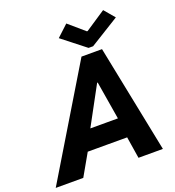

<svg xmlns="http://www.w3.org/2000/svg" viewBox="-214 -1077 1100 1206"><g transform="rotate(-20 336.5 -474.0)"><path d="M-49.3 0 384.8 -719.7H522L667 0H503.9L474.6 -184.6L472.2 -246.1L424.8 -531.7H420.9L266.1 -246.1L239.7 -184.1L134.8 0ZM145.5 -145 173.3 -276.9H559.1L532.2 -145ZM445.3 -755.9 290.5 -877.4 366.2 -947.8 471.2 -857.4H476.1L612.3 -947.8L671.9 -877.4L475.6 -755.9Z"/></g></svg>

Font: Reddit Sans ExtraBold
Style: Italic
Weight: 800
Italic angle: -11.25°
Designer: Stephen Hutchings
Version: Version 1.013